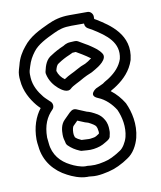

<svg xmlns="http://www.w3.org/2000/svg" viewBox="-84 -772 745 889"><g transform="rotate(-10 288.0 -328.0)"><path d="M191.3 -537.6C163.9 -522.8 155.2 -496.1 148.6 -466.4C147.8 -463.1 147.9 -459.1 148.5 -456.1C155 -423.6 173.3 -400 192.6 -383.1C206.1 -371.5 233.5 -351.2 251.7 -369.3C263.2 -380.8 292.6 -392 318 -407.6C328.4 -413.6 339.8 -418.1 352.3 -423.4C356.4 -424.7 362 -427.8 367.5 -431.2L376.4 -436.3C391.5 -444.9 441.7 -475.5 422.8 -503.9C408.9 -524.6 390.2 -535.7 377.6 -544.8C365.6 -553.4 361.6 -555 355.7 -558.5L321.7 -578.5C317.8 -580.8 313.4 -582 309 -582H303C298.3 -582 290.1 -581.5 284.8 -581C265.8 -580.2 255.1 -571.6 251.5 -569.7C229.2 -560.3 209.6 -549.7 191.3 -537.6ZM302.2 -532 329.7 -515.8C343 -507.2 355.5 -499.8 367 -490.7C363.2 -488 354.4 -481.9 350.4 -479L337.6 -471.7C337.4 -471.6 336.8 -471.3 335.9 -470.7C321.8 -465.8 308.3 -459.9 292.1 -450.4C276.4 -440.6 254 -432.8 230.8 -416.7C215.7 -427.1 204 -442.1 198.6 -461.1C200.2 -467.8 202.6 -476.3 204.4 -479.8C210.1 -491.6 213.4 -492.2 217.9 -495.2C234.8 -506.5 251.6 -515.6 271.6 -523.9C282.5 -528.5 286 -531 286 -531C292.1 -531 298.7 -531.9 302.2 -532ZM393 -140V-152C393 -165.1 391 -183.3 380.4 -200.1C364.9 -227.6 339.7 -236.6 324.2 -244.4C318.5 -247.2 310.2 -249.5 304.3 -251C289 -256.9 275.5 -263 258.6 -270.1C241 -277.4 228 -262.4 219.3 -253.7L197.3 -231.7C178 -212.3 176 -185.7 176 -165C176 -150.4 179.2 -139.1 182.1 -129.3C182.5 -123.1 185.9 -116.8 189.3 -113.3C204.8 -97.9 220.7 -87.7 240.8 -79.2C246 -76.4 250.4 -75.8 254.7 -76.1C261.5 -76.5 285.7 -71.8 307 -75.3C329.6 -78.8 345.4 -83.4 366 -96.6C377.6 -103.3 389.4 -109.7 390 -124.4C390.4 -126.5 393 -134.9 393 -140ZM339.4 -139C320.1 -126.5 323.7 -128.5 299 -124.7C292.5 -123.6 274.6 -125.9 258.2 -126.1C245 -131.8 238.7 -135.6 230 -143.6C226.6 -155 226 -155.6 226 -165C226 -182.4 230.3 -193.9 232.7 -196.3L254.1 -217.7C263.8 -213.5 276.2 -208.2 288 -203.7C293 -201.8 297.8 -201.1 302.5 -199.3C319.7 -190.7 333.5 -182 336.6 -175.8C339.5 -170.2 341.2 -166.4 343 -150.6V-142.9C342.6 -141.4 341.1 -140.1 339.4 -139ZM103 -164.8C103.2 -222.8 121 -259.6 149.7 -288.3C160.4 -299 157.3 -316.1 149.7 -323.7C137.3 -336.1 126.3 -345 118.3 -354.8C97.1 -380.7 78.2 -413 76 -450.5C75.3 -462.1 74.7 -473.3 77.1 -483.4L82.9 -502.8C91.2 -530.2 101 -547 116 -567C138 -596.4 177.7 -616.3 220.6 -636.3C246.2 -648.3 266.7 -655 303 -655H363V-653C363 -643.7 368.9 -635.1 375.7 -631.2L398.2 -618.5C456.3 -582.2 515.5 -540.2 497.9 -464.7C486.6 -431 462.7 -406.5 433.6 -386.5C422.1 -378.2 414.6 -376.2 400.9 -365.7C391.3 -360.3 379.8 -356.4 365.8 -349.4C365.8 -349.4 321.8 -322.2 367.7 -303.8C400.2 -290.8 427.6 -263.5 445.9 -234.2C462.1 -198.2 472.2 -150 460.8 -104.2C454.5 -80.2 438.3 -54.9 424.4 -46.3C420.1 -43.7 412.2 -38.6 404 -33.4C370.7 -14.3 357.5 -10.3 319.7 -3.6C307.1 -1.4 291.7 -0.9 278.8 -1.9C269 -3.3 260.9 -3.6 253.7 -3C233.3 -3.5 205 -14.2 186.5 -24.2C143.7 -45.6 110.5 -82.6 105.9 -137.1C105.2 -145.7 103.6 -156.8 103 -164.8ZM53 -164C53 -152.9 54.6 -143 56.1 -132.2C62.7 -58.7 108.9 -7.4 163.5 20.2C185.3 31.8 220.3 47 255 47C260.3 47 262.1 46.2 272.2 47.7C290.6 50.5 310.7 48.7 328.3 45.6C368.3 38.6 393.2 30.5 429.5 9.7C438.8 4.3 446.6 -1.3 450.6 -3.7C481.6 -22.8 500.5 -58.7 509.2 -91.8C524.7 -153.8 510.2 -214.2 490.7 -256.5C490.4 -257.1 489.8 -258.3 489.3 -259.1C474.3 -283.5 455.4 -306.1 430.3 -325.2C437.9 -331.1 445 -333.2 462.3 -345.5C496.2 -368.8 530.6 -402.9 545.8 -450.4C545.9 -450.8 546.2 -451.6 546.3 -452.2C574 -567.4 478.1 -627.5 423.8 -661.5L413 -667.6V-680C413 -690.7 403.1 -705 388 -705H303C259.6 -705 228.7 -695.3 199.4 -681.7C157.1 -661.9 109.2 -640.6 76.4 -597.5C59.7 -577.3 43.1 -551.2 34.8 -516.4L29.1 -497.2C24.3 -481.3 23.8 -463.6 26.1 -446.5C29.5 -395.8 55.3 -352.7 79.6 -323.2C85.4 -316.1 91.2 -310.3 97.3 -304.5C70.1 -269.6 53 -222.4 53 -164Z"/></g></svg>

Font: Tape
Style: Regular
Weight: 500
Foundry: Cannot Into Space Fonts
Version: Version 0.97